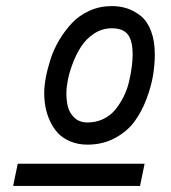

<svg xmlns="http://www.w3.org/2000/svg" viewBox="-20 -733 565 634"><path d="M126 -425.8Q126 -447.8 131.1 -475.8Q136.2 -503.9 146.7 -536.9Q157.2 -569.8 175.5 -600.6Q193.8 -631.3 217.5 -656.7Q241.2 -682.1 275.4 -697.5Q309.6 -712.9 349.1 -712.9Q376.5 -712.9 400.1 -705.1Q423.8 -697.3 445.1 -680.2Q466.3 -663.1 478.8 -630.4Q491.2 -597.7 491.2 -553.2Q491.2 -520.5 485.4 -484.4Q479.5 -448.2 463.9 -406.5Q448.2 -364.7 424.3 -332Q400.4 -299.3 360.1 -277.3Q319.8 -255.4 269 -255.4Q237.8 -255.4 212.6 -265.9Q187.5 -276.4 171.6 -293.2Q155.8 -310.1 145.3 -332.8Q134.8 -355.5 130.4 -378.4Q126 -401.4 126 -425.8ZM269 -328.6Q297.4 -328.6 321.3 -340.1Q345.2 -351.6 360.8 -371.1Q376.5 -390.6 388.2 -413.8Q399.9 -437 406 -463.1Q412.1 -489.3 415 -511.5Q418 -533.7 418 -553.2Q418 -598.6 402.1 -619.1Q386.2 -639.6 349.1 -639.6Q317.4 -639.6 291 -622.3Q264.6 -605 248 -579.3Q231.4 -553.7 220 -523.2Q208.5 -492.7 203.9 -467.8Q199.2 -442.9 199.2 -425.8Q199.2 -399.4 204.6 -379.2Q210 -358.9 226.3 -343.8Q242.7 -328.6 269 -328.6ZM457.5 -192.4 442.4 -119.1H23.4L38.6 -192.4Z"/></svg>

Font: Anka/Coder Condensed
Style: Italic
Weight: 400
Width: 4
Italic angle: -12°
Monospace: yes
Version: Version 001.100